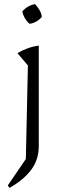

<svg xmlns="http://www.w3.org/2000/svg" viewBox="-20 -716 300 936"><path d="M26 200 18 188 106 59 116 -397 65 -457Q89 -471 115 -480.5Q141 -490 169 -494V-4Q169 63 131.5 112.5Q94 162 26 200ZM151 -696Q163 -683 172.5 -667Q182 -651 184 -634Q174 -621 157.5 -611.5Q141 -602 124 -600Q111 -611 101.5 -627Q92 -643 89 -660Q100 -674 116.5 -683.5Q133 -693 151 -696Z"/></svg>

Font: Piazzolla Thin ExtraLight
Style: Regular
Weight: 250
Version: Version 2.005